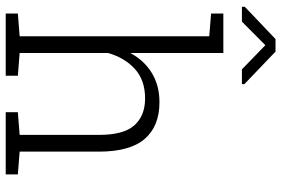

<svg xmlns="http://www.w3.org/2000/svg" viewBox="-176 -808 984 672"><g transform="rotate(90 316.0 -472.0)"><path d="M27.3 0V-42.5L106.9 -48.8V-712.4L27.3 -718.8V-761.7H165.5V-436Q191.4 -484.4 235.1 -511.2Q278.8 -538.1 337.9 -538.1Q421.4 -538.1 466.1 -486.6Q510.7 -435.1 510.7 -325.7V-48.8L590.3 -42.5V0H372.6V-42.5L452.1 -48.8V-326.7Q452.1 -413.1 418.5 -450.4Q384.8 -487.8 324.7 -487.8Q260.3 -487.8 220.9 -451.7Q181.6 -415.5 165.5 -357.9V-48.8L245.1 -42.5V0ZM3.9 -826.7V-836.9L116.7 -944.3H160.6L274.4 -835.4V-826.7H222.7L138.2 -908.7L55.7 -826.7Z"/></g></svg>

Font: Roboto Slab Light
Style: Regular
Weight: 300
Designer: Google
Version: Version 2.000; ttfautohint (v1.8.1.43-b0c9)